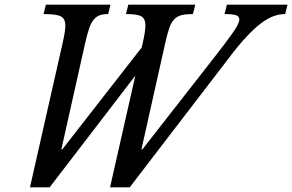

<svg xmlns="http://www.w3.org/2000/svg" viewBox="-20 -790 1248 820"><path d="M896 -546Q950 -615 976 -652.5Q1002 -690 1002 -707Q1002 -721 986.5 -725.5Q971 -730 939 -730L949 -770H1208L1198 -730Q1175 -730 1150 -721.5Q1125 -713 1096 -691.5Q1067 -670 1032.5 -633Q998 -596 955 -539L534 10H450L558 -467L192 10H108L247 -604Q259 -656 259 -681Q259 -710 240 -720Q221 -730 166 -730L176 -770H452L442 -730Q421 -730 406.5 -725Q392 -720 380.5 -706.5Q369 -693 360.5 -668Q352 -643 343 -603L242 -152H246L585 -587L589 -604Q601 -656 601 -681Q601 -710 584 -720Q567 -730 518 -730L528 -770H814L804 -730Q775 -730 756 -725.5Q737 -721 724 -707.5Q711 -694 702.5 -669Q694 -644 685 -603L584 -152H588Z"/></svg>

Font: SVN-Libre Baskerville
Style: Italic
Weight: 400
Italic angle: -14°
Designer: Pablo Impallari, Rodrigo Fuenzalida
Foundry: Pablo Impallari, Rodrigo Fuenzalida
Version: Version 1.000; ttfautohint (v1.8.4)